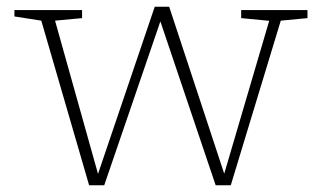

<svg xmlns="http://www.w3.org/2000/svg" viewBox="-20 -542 957 572"><path d="M782 -480 698.5 -488V-512H896V-488L816.5 -480.5L667.5 10H622.5L458 -477.5H457.5L290.5 10H245.5L103 -480.5L23 -493V-512H224.5V-488L144 -480.5L272 -24L441 -522H484L648 -24.5Z"/></svg>

Font: Newsreader 6pt ExtraLight
Style: Regular
Weight: 275
Designer: Hugues Gentile
Foundry: Production Type
Version: Version 1.003; ttfautohint (v1.8.3)